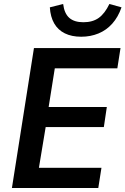

<svg xmlns="http://www.w3.org/2000/svg" viewBox="-20 -947 632 967"><path d="M40 0 151 -705H587L571 -603H256L225 -408H518L503 -307H210L176 -102H491L475 0ZM389 -762Q341 -762 306.5 -779Q272 -796 253 -829Q234 -862 231 -910L298 -927Q304 -879 329 -857Q354 -835 400 -835Q447 -835 477.5 -857Q508 -879 531 -927L592 -910Q575 -861 545.5 -828Q516 -795 476 -778.5Q436 -762 389 -762Z"/></svg>

Font: Nunito Sans 10pt SemiCondensed
Style: Bold Italic
Weight: 700
Width: 4
Italic angle: -9°
Designer: Vernon Adams
Foundry: Vernon Adams
Version: Version 3.101;gftools[0.9.27]